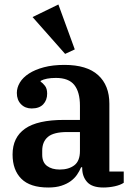

<svg xmlns="http://www.w3.org/2000/svg" viewBox="-20 -823 600 855"><path d="M195 12Q114 12 75 -27Q36 -66 36 -135Q36 -211 91.5 -250Q147 -289 265 -289H336V-352Q336 -413 311 -444.5Q286 -476 229 -476Q185 -476 161 -463V-459Q171 -453 180.5 -440.5Q190 -428 190 -406Q190 -377 172.5 -358.5Q155 -340 121 -340Q92 -340 73.5 -359Q55 -378 55 -409Q55 -433 68.5 -455.5Q82 -478 109 -495.5Q136 -513 175.5 -523.5Q215 -534 267 -534Q367 -534 417 -488.5Q467 -443 467 -361V-59H531V-9Q516 1 491 6.5Q466 12 440 12Q390 12 368 -12.5Q346 -37 346 -75V-78H341Q334 -61 323 -45Q312 -29 295 -16.5Q278 -4 253.5 4Q229 12 195 12ZM246 -68Q286 -68 311 -87Q336 -106 336 -151V-235H279Q219 -235 193.5 -213.5Q168 -192 168 -152V-134Q168 -100 189.5 -84Q211 -68 246 -68ZM125 -747 240 -803 313 -603 270 -583Z"/></svg>

Font: IBM Plex Serif SmBld
Style: Regular
Weight: 600
Designer: Mike Abbink, Paul van der Laan, Pieter van Rosmalen
Foundry: Bold Monday
Version: Version 3.001